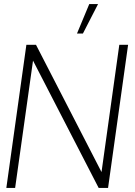

<svg xmlns="http://www.w3.org/2000/svg" viewBox="-20 -919 658 939"><path d="M11 0 109 -700H156L476.5 -77.5L563.5 -700H606.5L508.5 0H462.5L141.5 -622.5L54 0ZM356.5 -755 416.5 -899H459.5L385.5 -755Z"/></svg>

Font: Urbanist ExtraLight
Style: Italic
Weight: 250
Version: Version 1.303